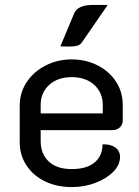

<svg xmlns="http://www.w3.org/2000/svg" viewBox="-20 -750 563 779"><path d="M60 -173V-321Q60 -374 88.5 -417Q117 -460 165.5 -484.5Q214 -509 271 -509Q328 -509 375.5 -485Q423 -461 450.5 -419Q478 -377 478 -324V-260Q478 -244 466 -233Q454 -222 437 -222H145V-177Q145 -126 177.5 -95Q210 -64 271 -64Q332 -64 364 -91Q396 -118 396 -164Q426 -166 446.5 -152.5Q467 -139 467 -113Q467 -81 439.5 -53Q412 -25 367 -8Q322 9 271 9Q210 9 162 -14.5Q114 -38 87 -79.5Q60 -121 60 -173ZM397 -290V-324Q397 -374 362.5 -405.5Q328 -437 271 -437Q214 -437 179.5 -405.5Q145 -374 145 -324V-290ZM281 -696Q295 -730 358 -730H417L315 -582Q307 -569 295 -565Q283 -561 257 -561L225 -562Z"/></svg>

Font: K2D
Style: Regular
Weight: 400
Version: Version 1.000; ttfautohint (v1.6)